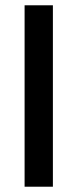

<svg xmlns="http://www.w3.org/2000/svg" viewBox="-20 -706 293 726"><path d="M73 0V-686H180V0Z"/></svg>

Font: Archivo SemiCondensed Medium
Style: Regular
Weight: 500
Width: 4
Designer: Hector Gatti
Foundry: Omnibus-Type
Version: Version 2.001